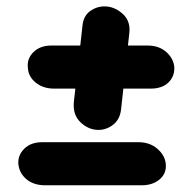

<svg xmlns="http://www.w3.org/2000/svg" viewBox="-20 -654 584 586"><path d="M374.5 -551.5 370.5 -515H430.5Q465.5 -515 487.8 -495Q510 -475 512 -448.5Q513 -420.5 493.8 -402Q474.5 -383.5 439.5 -383.5H356.5L349.5 -320Q346 -289.5 325.5 -273.5Q305 -257.5 280.5 -257.5Q250.5 -257.5 226 -280.5Q201.5 -303.5 205.5 -343.5L210 -383.5H145.5Q111.5 -383.5 88.8 -402Q66 -420.5 65 -448.5Q62 -475 82.2 -495Q102.5 -515 136.5 -515H225L231.5 -573.5Q234 -604.5 254.2 -619.5Q274.5 -634.5 299 -634.5Q329 -634.5 354.2 -612Q379.5 -589.5 374.5 -551.5ZM36 -153.5Q34 -180 54 -200Q74 -220 109 -220H403Q437 -220 460.2 -200Q483.5 -180 486 -153.5Q488.5 -124.5 467.2 -106.5Q446 -88.5 412 -88.5H118Q83 -88.5 61 -106.8Q39 -125 36 -153.5Z"/></svg>

Font: Edu NSW ACT Hand Pre
Style: Regular
Weight: 400
Designer: Tina and Corey Anderson, Eben Sorkin, Mirko Velimirovic
Foundry: Sorkin Type Co.
Version: Version 2.000